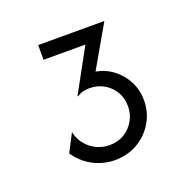

<svg xmlns="http://www.w3.org/2000/svg" viewBox="-74 -864 480 485"><g transform="rotate(-20 166.5 -622.0)"><path d="M158.3 -452.1Q137.5 -452.1 117.7 -459Q97.9 -466 81.9 -478.5Q66 -491 54.9 -507.6L79.9 -555.6Q86.1 -527.8 108 -510.1Q129.9 -492.4 159 -492.4Q181.2 -492.4 198.3 -502.8Q215.3 -513.2 225.3 -530.6Q235.4 -547.9 235.4 -569.4Q235.4 -591 225.3 -608Q215.3 -625 197.9 -635.1Q180.6 -645.1 159 -645.1Q148.6 -645.1 140.3 -642.7Q131.9 -640.3 125.7 -635.4L124.3 -636.8L187.5 -752.1H75V-791.7H252.1V-790.3L188.2 -679.2Q214.6 -674.3 234.7 -658.7Q254.9 -643.1 266.7 -620.1Q278.5 -597.2 278.5 -569.4Q278.5 -536.8 262.5 -510.1Q246.5 -483.3 219.4 -467.7Q192.4 -452.1 158.3 -452.1Z"/></g></svg>

Font: Afacad Flux Light
Style: Regular
Weight: 300
Designer: Kristian Moeller
Foundry: Dicotype
Version: Version 1.100